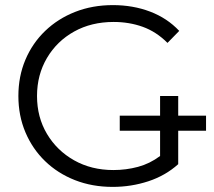

<svg xmlns="http://www.w3.org/2000/svg" viewBox="-20 -726 837 752"><path d="M421 6Q341 6 273.5 -20.5Q206 -47 156.5 -95Q107 -143 79.5 -208Q52 -273 52 -350Q52 -427 79.5 -492Q107 -557 157 -605Q207 -653 274.5 -679.5Q342 -706 422 -706Q501 -706 568 -680.5Q635 -655 682 -605L636 -558Q592 -602 539 -621Q486 -640 425 -640Q338 -640 270.5 -602.5Q203 -565 164 -499Q125 -433 125 -350Q125 -267 164 -201.5Q203 -136 270.5 -98Q338 -60 424 -60Q474 -60 520.5 -72.5Q567 -85 607 -115V-214H449V-273H607V-350H678V-273H787V-214H678V-83Q628 -38 561 -16Q494 6 421 6Z"/></svg>

Font: Montserrat
Style: Regular
Weight: 400
Designer: Julieta Ulanovsky
Foundry: Julieta Ulanovsky
Version: Version 9.000; ttfautohint (v1.8.4.7-5d5b)